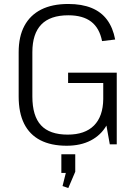

<svg xmlns="http://www.w3.org/2000/svg" viewBox="-20 -727 684 967"><path d="M316 7Q237 7 183 -21Q129 -49 101.5 -104Q74 -159 74 -241V-464Q74 -543 103 -597Q132 -651 187.5 -679Q243 -707 324 -707Q392 -707 441 -687Q490 -667 519.5 -627Q549 -587 560 -528L494 -520Q481 -586 439 -618Q397 -650 324 -650Q233 -650 188 -603.5Q143 -557 143 -464V-241Q143 -143 186.5 -96Q230 -49 321 -49Q408 -49 453.5 -95Q499 -141 500 -228L544 -209Q544 -143 516 -94.5Q488 -46 437 -19.5Q386 7 316 7ZM500 -184V-345L521 -309H323V-361H568V0H533ZM359 50V138L324 220L295 210L323 98L353 144H289V50Z"/></svg>

Font: Pathway Extreme 28pt Light
Style: Regular
Weight: 300
Designer: Eduardo Rodriguez Tunni
Foundry: Eduardo Rodriguez Tunni
Version: Version 1.001;gftools[0.9.26]